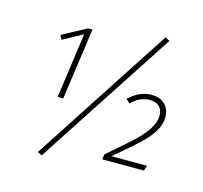

<svg xmlns="http://www.w3.org/2000/svg" viewBox="-114 -872 1129 1066"><g transform="rotate(15 450.5 -339.5)"><path d="M248 -271H216L268 -645L155 -583L141 -607L280 -682H306ZM735 -732 214 66 189 53 709 -745ZM823 -318Q823 -275 798.5 -235Q774 -195 736 -158.5Q698 -122 627 -62Q625 -60 589 -30H794L784 0H545L549 -30L586 -62Q663 -128 701.5 -165Q740 -202 764.5 -240.5Q789 -279 789 -318Q789 -351 769.5 -369Q750 -387 716 -387Q658 -387 610 -339L588 -360Q621 -390 652 -403.5Q683 -417 718 -417Q767 -417 795 -389Q823 -361 823 -318Z"/></g></svg>

Font: FiraGO UltraLight
Style: Italic
Weight: 200
Italic angle: -8°
Designer: bBox Type GmbH
Foundry: bBox Type GmbH
Version: Version 1.001